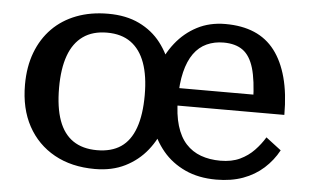

<svg xmlns="http://www.w3.org/2000/svg" viewBox="-44 -613 1110 690"><g transform="rotate(5 511.0 -268.0)"><path d="M596 -264Q596 -209 608 -169Q620 -129 642.5 -104.5Q665 -80 696.5 -68.5Q728 -57 767 -57Q808 -57 837.5 -71Q867 -85 888.5 -107.5Q910 -130 925 -155L980 -113Q960 -76 928.5 -47.5Q897 -19 854.5 -3.5Q812 12 758 12Q694 12 645.5 -10.5Q597 -33 565 -71.5Q533 -110 516 -160Q499 -210 499 -265Q499 -319 515.5 -369.5Q532 -420 564 -460.5Q596 -501 641 -524.5Q686 -548 743 -548Q803 -548 847.5 -529Q892 -510 921.5 -471.5Q951 -433 966.5 -375.5Q982 -318 982 -241H552V-304H891L866 -280Q864 -356 851 -399.5Q838 -443 811.5 -462Q785 -481 742 -481Q709 -481 681.5 -468.5Q654 -456 635 -429.5Q616 -403 606 -362Q596 -321 596 -264ZM572 -268Q572 -215 556 -165Q540 -115 508 -75Q476 -35 429 -11.5Q382 12 320 12Q236 12 174 -22.5Q112 -57 78 -119.5Q44 -182 44 -268Q44 -333 63.5 -384.5Q83 -436 119 -472.5Q155 -509 206 -528.5Q257 -548 320 -548Q385 -548 432.5 -525Q480 -502 510.5 -462.5Q541 -423 556.5 -373Q572 -323 572 -268ZM167 -268Q167 -197 184 -150Q201 -103 235.5 -79.5Q270 -56 322 -56Q374 -56 408 -79Q442 -102 459 -149.5Q476 -197 476 -268Q476 -337 459 -384Q442 -431 408 -455.5Q374 -480 322 -480Q270 -480 235.5 -455.5Q201 -431 184 -384Q167 -337 167 -268Z"/></g></svg>

Font: Roboto Serif Medium
Style: Regular
Weight: 500
Designer: Greg Gazdowicz
Foundry: Commercial Type
Version: Version 1.008